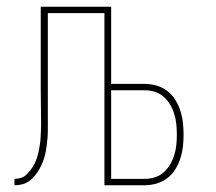

<svg xmlns="http://www.w3.org/2000/svg" viewBox="-20 -550 640 570"><path d="M23 0V-19Q33 -19 42.5 -22Q52 -25 59 -32Q66 -39 72 -47Q78 -55 82.5 -64Q87 -73 90 -82.5Q93 -92 95 -102Q97 -112 98.5 -121.5Q100 -131 100.5 -141Q101 -151 101.5 -161Q102 -171 102 -181Q102 -207 101.5 -232.5Q101 -258 101 -283V-530H310V-301H409Q427 -301 444.5 -296Q462 -291 476.5 -280Q491 -269 500.5 -253.5Q510 -238 515.5 -221Q521 -204 523 -186Q525 -168 525 -150Q525 -133 523 -115Q521 -97 515.5 -80Q510 -63 500.5 -47.5Q491 -32 476.5 -21Q462 -10 444.5 -5Q427 0 409 0H290V-511H122V-283Q122 -259 122 -235.5Q122 -212 122 -188Q122 -176 122 -164Q122 -152 121 -140Q120 -128 118.5 -116.5Q117 -105 114.5 -93.5Q112 -82 107.5 -70.5Q103 -59 97.5 -49Q92 -39 84.5 -29.5Q77 -20 67.5 -13Q58 -6 46.5 -3Q35 0 23 0ZM310 -19H409Q425 -19 439.5 -23.5Q454 -28 465.5 -38Q477 -48 485 -61.5Q493 -75 497.5 -90Q502 -105 503.5 -120Q505 -135 505 -150Q505 -166 503.5 -181Q502 -196 497.5 -211Q493 -226 485 -239.5Q477 -253 465.5 -263Q454 -273 439.5 -277.5Q425 -282 409 -282H310Z"/></svg>

Font: Iosevka Curly Thin Extended
Style: Regular
Weight: 100
Width: 7
Monospace: yes
Designer: Belleve Invis
Foundry: Belleve Invis
Version: Version 11.1.0; ttfautohint (v1.8.3)